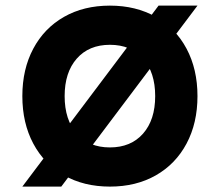

<svg xmlns="http://www.w3.org/2000/svg" viewBox="-20 -652 790 690"><path d="M60.3 -306.6Q60.3 -403.4 99.6 -477.1Q138.9 -550.8 209.9 -591.3Q280.9 -631.8 374.9 -631.8Q468.9 -631.8 540 -591.3Q611.1 -550.8 650.4 -477.1Q689.7 -403.4 689.7 -306.6Q689.7 -209.7 650.4 -136Q611.1 -62.3 540.1 -21.9Q469.1 18.6 375.1 18.6Q281.1 18.6 210 -21.9Q138.9 -62.3 99.6 -136Q60.3 -209.7 60.3 -306.6ZM537.7 -306.6Q537.7 -391.8 494.2 -441.4Q450.7 -491 375.1 -491Q299.5 -491 255.9 -441.4Q212.3 -391.8 212.3 -306.6Q212.3 -221.3 255.8 -171.8Q299.3 -122.2 374.9 -122.2Q450.5 -122.2 494.1 -171.8Q537.7 -221.3 537.7 -306.6ZM689.7 -631.8 200.2 18.6H60.3L549.8 -631.8Z"/></svg>

Font: Martian Mono Custom sWd Rg
Style: Regular
Weight: 400
Width: 6
Monospace: yes
Designer: Alex Havermale
Foundry: Evil Martians
Version: Version 1.000